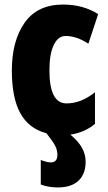

<svg xmlns="http://www.w3.org/2000/svg" viewBox="-20 -583 474 843"><path d="M272 -129Q336 -129 397 -178V-39Q351 -1 289 8Q324 37 340 66Q356 95 356 127Q356 181 324.5 210.5Q293 240 234 240Q192 240 159 227V119Q167 123 180 126.5Q193 130 203 130Q232 130 232 97Q232 76 222.5 57.5Q213 39 184 2Q107 -18 69.5 -85.5Q32 -153 32 -274Q32 -403 88 -483Q144 -563 257 -563Q345 -563 411 -521L368 -391Q317 -425 268 -425Q235 -425 216 -385.5Q197 -346 197 -274Q197 -129 272 -129Z"/></svg>

Font: Noto Sans UI CondBlack
Style: Regular
Weight: 900
Width: 3
Designer: Monotype Design Team
Foundry: Monotype Imaging Inc.
Version: Version 1.001